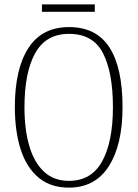

<svg xmlns="http://www.w3.org/2000/svg" viewBox="-20 -849 630 879"><path d="M295 10Q212 10 157 -35.5Q102 -81 75 -164Q48 -247 48 -359Q48 -533 110 -629Q172 -725 296 -725Q421 -725 481 -632Q541 -539 541 -358Q541 -187 478.5 -88.5Q416 10 295 10ZM295 -21Q399 -21 448 -111Q497 -201 497 -358Q497 -517 451.5 -605.5Q406 -694 296 -694Q190 -694 141 -605.5Q92 -517 92 -358Q92 -255 114.5 -179.5Q137 -104 182 -62.5Q227 -21 295 -21ZM172 -795V-829H414V-795Z"/></svg>

Font: Noto Serif Sinhala Condensed ExtraLight
Style: Regular
Weight: 200
Width: 3
Designer: Jelle Bosma - Monotype Design Team
Foundry: Monotype Imaging Inc.
Version: Version 2.007; ttfautohint (v1.8.4.7-5d5b)